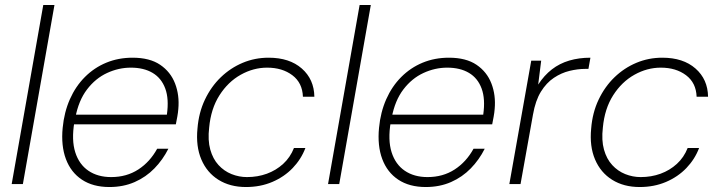

<svg xmlns="http://www.w3.org/2000/svg" viewBox="-20 -740 2895 772"><path d="M27 0 154 -720H199L72 0Z M420 12Q354 12 309.5 -17.5Q265 -47 245 -100.5Q225 -154 232 -226Q238 -289 261 -341Q284 -393 321.5 -430.5Q359 -468 407.5 -488Q456 -508 513 -508Q582 -508 624 -479.5Q666 -451 684 -404Q702 -357 697 -302Q696 -288 693 -271.5Q690 -255 687 -240H266L272 -279H651Q660 -342 644.5 -384Q629 -426 593.5 -447Q558 -468 506 -468Q457 -468 410.5 -446.5Q364 -425 330 -380.5Q296 -336 283 -267L279 -249Q267 -177 282.5 -128Q298 -79 335.5 -53.5Q373 -28 427 -28Q489 -28 536 -58.5Q583 -89 612 -142H657Q635 -98 601 -63Q567 -28 521.5 -8Q476 12 420 12Z M969 12Q905 12 858.5 -17Q812 -46 789.5 -99Q767 -152 774 -223Q779 -287 804 -339.5Q829 -392 868 -429.5Q907 -467 956 -487.5Q1005 -508 1060 -508Q1144 -508 1193.5 -464.5Q1243 -421 1244 -351H1198Q1196 -407 1155.5 -437.5Q1115 -468 1054 -468Q999 -468 948 -439.5Q897 -411 862.5 -357Q828 -303 821 -227Q815 -176 825.5 -138.5Q836 -101 858.5 -76.5Q881 -52 911 -40Q941 -28 973 -28Q1016 -28 1053 -41.5Q1090 -55 1118.5 -81Q1147 -107 1162 -145H1208Q1191 -100 1157 -64.5Q1123 -29 1075 -8.5Q1027 12 969 12Z M1299 0 1426 -720H1471L1344 0Z M1692 12Q1626 12 1581.5 -17.5Q1537 -47 1517 -100.5Q1497 -154 1504 -226Q1510 -289 1533 -341Q1556 -393 1593.5 -430.5Q1631 -468 1679.5 -488Q1728 -508 1785 -508Q1854 -508 1896 -479.5Q1938 -451 1956 -404Q1974 -357 1969 -302Q1968 -288 1965 -271.5Q1962 -255 1959 -240H1538L1544 -279H1923Q1932 -342 1916.5 -384Q1901 -426 1865.5 -447Q1830 -468 1778 -468Q1729 -468 1682.5 -446.5Q1636 -425 1602 -380.5Q1568 -336 1555 -267L1551 -249Q1539 -177 1554.5 -128Q1570 -79 1607.5 -53.5Q1645 -28 1699 -28Q1761 -28 1808 -58.5Q1855 -89 1884 -142H1929Q1907 -98 1873 -63Q1839 -28 1793.5 -8Q1748 12 1692 12Z M2028 0 2116 -496H2156L2144 -400Q2168 -437 2199 -461Q2230 -485 2269 -496.5Q2308 -508 2354 -508L2346 -463H2333Q2303 -463 2270 -455Q2237 -447 2207 -427Q2177 -407 2155 -371.5Q2133 -336 2123 -279L2073 0Z M2552 12Q2488 12 2441.5 -17Q2395 -46 2372.5 -99Q2350 -152 2357 -223Q2362 -287 2387 -339.5Q2412 -392 2451 -429.5Q2490 -467 2539 -487.5Q2588 -508 2643 -508Q2727 -508 2776.5 -464.5Q2826 -421 2827 -351H2781Q2779 -407 2738.5 -437.5Q2698 -468 2637 -468Q2582 -468 2531 -439.5Q2480 -411 2445.5 -357Q2411 -303 2404 -227Q2398 -176 2408.5 -138.5Q2419 -101 2441.5 -76.5Q2464 -52 2494 -40Q2524 -28 2556 -28Q2599 -28 2636 -41.5Q2673 -55 2701.5 -81Q2730 -107 2745 -145H2791Q2774 -100 2740 -64.5Q2706 -29 2658 -8.5Q2610 12 2552 12Z"/></svg>

Font: DM Sans 24pt ExtraLight
Style: Italic
Weight: 250
Italic angle: -10°
Designer: Colophon Foundry, Jonny Pinhorn
Foundry: Colophon Foundry
Version: Version 4.004;gftools[0.9.30]